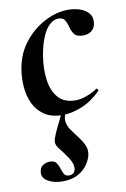

<svg xmlns="http://www.w3.org/2000/svg" viewBox="-79 -447 505 770"><g transform="rotate(-10 173.5 -62.0)"><path d="M160 13Q115 13 86.5 -6Q58 -25 43 -56Q28 -87 25 -125Q22 -163 29 -202Q40 -262 75.5 -306Q111 -350 159 -374.5Q207 -399 253 -399Q276 -399 298 -392.5Q320 -386 334.5 -371Q349 -356 347 -332Q346 -312 332.5 -299.5Q319 -287 296 -287Q269 -287 259 -301.5Q249 -316 246 -332Q242 -347 235 -359Q228 -371 209 -371Q189 -371 171.5 -354Q154 -337 142 -307Q130 -277 123 -237Q114 -182 120.5 -136Q127 -90 151.5 -63Q176 -36 221 -36Q242 -36 267.5 -45.5Q293 -55 309 -67Q311 -69 315 -65Q319 -61 317 -58Q280 -21 238.5 -4Q197 13 160 13ZM113 275Q78 275 53.5 260.5Q29 246 33 222Q35 204 48 196Q61 188 75 188Q94 188 101.5 198.5Q109 209 113 222Q117 235 122.5 245.5Q128 256 143 256Q166 256 169 232Q171 213 154.5 188Q138 163 118 138Q105 121 111.5 101.5Q118 82 129 60L158 0H174Q163 24 165.5 41.5Q168 59 178 73.5Q188 88 200 104Q220 129 228.5 148Q237 167 233 187Q230 204 216.5 225Q203 246 177.5 260.5Q152 275 113 275Z"/></g></svg>

Font: Cormorant Garamond Light
Style: Bold Italic
Weight: 700
Italic angle: -10°
Version: Version 4.001